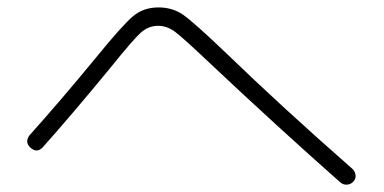

<svg xmlns="http://www.w3.org/2000/svg" viewBox="-20 -608 1040 520"><path d="M95.7 -209Q80.1 -192.4 62.5 -208Q45.9 -223.6 60.5 -242.2Q144.5 -335.9 239.3 -451.2Q312.5 -541 340.8 -564.5Q369.1 -587.9 409.2 -587.9Q447.3 -587.9 476.1 -567.9Q504.9 -547.9 593.8 -462.9Q743.2 -318.4 933.6 -151.4Q941.4 -144.5 942.9 -134.3Q944.3 -124 937 -116.2Q929.7 -108.4 919.4 -107.9Q909.2 -107.4 901.4 -114.3Q732.4 -263.7 548.8 -436.5Q476.6 -504.9 454.6 -521.5Q432.6 -538.1 408.2 -538.1Q381.8 -538.1 360.8 -519Q339.8 -500 279.3 -424.8Q175.8 -298.8 95.7 -209Z"/></svg>

Font: Rounded-X Mgen+ 1m light
Style: Regular
Weight: 200
Designer: [Source Han Sans]
Ryoko NISHIZUKA  (kana & ideographs); Paul D. Hunt (Latin, Greek & Cyrillic); Wenlong ZHANG  (bopomofo
Version: Version 1.059.20150602